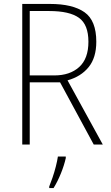

<svg xmlns="http://www.w3.org/2000/svg" viewBox="-20 -734 564 975"><path d="M234 -714Q349 -714 409 -672Q469 -630 469 -522Q469 -441 430 -393Q391 -345 323 -326L502 0H456L285 -316H131V0H93V-714ZM230 -678H131V-351H256Q335 -351 382 -393.5Q429 -436 429 -522Q429 -609 381 -643.5Q333 -678 230 -678ZM314 69Q306 105 289.5 146Q273 187 252 221H230V213Q237 196 246.5 168.5Q256 141 263.5 111.5Q271 82 274 61H314Z"/></svg>

Font: Noto Sans Tamil SemiCondensed ExtraLight
Style: Regular
Weight: 200
Width: 4
Designer: Jelle Bosma - Monotype Design Team
Foundry: Monotype Imaging Inc.
Version: Version 2.004; ttfautohint (v1.8.4.7-5d5b)